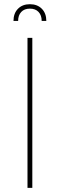

<svg xmlns="http://www.w3.org/2000/svg" viewBox="-20 -911 290 931"><path d="M136.7 -727.5V0H113.3V-727.5ZM45.4 -809.6Q45.4 -846.2 67.1 -868.4Q88.9 -890.6 125 -890.6Q161.1 -890.6 182.9 -868.4Q204.6 -846.2 204.6 -809.6H182.1Q182.1 -836.9 167 -853Q151.9 -869.1 125 -869.1Q98.1 -869.1 83 -853Q67.9 -836.9 67.9 -809.6Z"/></svg>

Font: Inter Tight Thin
Style: Regular
Weight: 250
Designer: Rasmus Andersson
Foundry: rsms
Version: Version 3.004